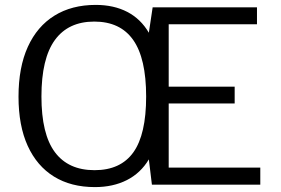

<svg xmlns="http://www.w3.org/2000/svg" viewBox="-20 -753 1144 783"><path d="M1041.5 -69.5V0H599.5L587 -103Q553.5 -47 497.2 -18.5Q441 10 367 10Q269.5 10 200 -33Q130.5 -76 93 -158.2Q55.5 -240.5 55.5 -358.5Q55.5 -478.5 93.5 -562Q131.5 -645.5 202 -689.2Q272.5 -733 370.5 -733Q444 -733 499 -704.5Q554 -676 587 -619.5L602.5 -723H1028V-654H668V-399.5H937V-331H668V-69.5ZM365.5 -59Q472 -59 524 -132Q576 -205 576 -359.5Q576 -515 523.2 -590Q470.5 -665 364.5 -665Q258.5 -665 203.8 -589.8Q149 -514.5 149 -359.5Q149 -206 203.8 -132.5Q258.5 -59 365.5 -59Z"/></svg>

Font: Public Sans Light
Style: Regular
Weight: 300
Designer: The Public Sans Project Authors: Dan O. Williams and USWDS (Libre Franklin designed by Pablo Impallari and Rodrigo Fuenz
Version: Version 1.007